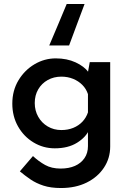

<svg xmlns="http://www.w3.org/2000/svg" viewBox="-20 -736 620 967"><path d="M228 -507Q251 -560 272.5 -612Q294 -664 316 -716H406Q386 -664 367 -612Q348 -560 328 -507ZM287 211Q236 211 199 199Q162 187 133.5 167.5Q105 148 80 127L146 50Q175 77 207.5 95Q240 113 285 113Q327 113 357.5 99.5Q388 86 405.5 60.5Q423 35 423 0V-105L430 -84Q413 -45 368 -17Q323 11 256 11Q198 11 149 -18.5Q100 -48 71 -99Q42 -150 42 -214Q42 -280 73 -331.5Q104 -383 154 -412.5Q204 -442 261 -442Q317 -442 360.5 -422Q404 -402 426 -372L420 -356L432 -423H535V2Q535 61 503.5 108.5Q472 156 416.5 183.5Q361 211 287 211ZM155 -217Q155 -179 172.5 -148Q190 -117 220.5 -99Q251 -81 289 -81Q322 -81 349 -92Q376 -103 395 -123Q414 -143 423 -170V-262Q414 -289 394.5 -308.5Q375 -328 348 -339Q321 -350 289 -350Q251 -350 220.5 -333Q190 -316 172.5 -286Q155 -256 155 -217Z"/></svg>

Font: Josefin Sans Thin SemiBold
Style: Regular
Weight: 600
Version: Version 2.000